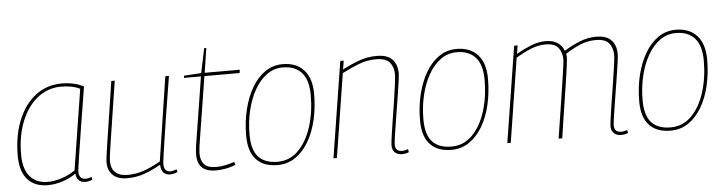

<svg xmlns="http://www.w3.org/2000/svg" viewBox="-44 -855 3980 1055"><g transform="rotate(-5 1946.5 -327.5)"><path d="M389 10Q367 10 353.5 -3.5Q340 -17 339 -40Q308 -18 266.5 -4Q225 10 183 10Q110 10 71 -35Q32 -80 32 -166Q32 -275 66 -359.5Q100 -444 162 -492Q224 -540 307 -540Q376 -540 428 -513Q407 -384 393 -296.5Q379 -209 371 -156.5Q363 -104 359.5 -79.5Q356 -55 356 -52Q356 -7 393 -7Q408 -7 426 -14L429 1Q410 10 389 10ZM336 -58 406 -502Q366 -523 302 -523Q230 -523 173.5 -479Q117 -435 84 -355Q51 -275 51 -169Q51 -91 86 -49.5Q121 -8 185 -8Q223 -8 264 -22Q305 -36 336 -58Z M621 10Q569 10 542 -16Q515 -42 515 -86Q515 -97 518 -121.5Q521 -146 528.5 -194Q536 -242 548.5 -323.5Q561 -405 580 -530H599Q580 -407 567.5 -327Q555 -247 548 -201Q541 -155 538 -132.5Q535 -110 534.5 -102Q534 -94 534 -90Q534 -53 556.5 -30.5Q579 -8 625 -8Q672 -8 714.5 -23Q757 -38 807 -66L878 -530H898Q876 -397 862.5 -310.5Q849 -224 841.5 -173Q834 -122 830.5 -97Q827 -72 826 -63Q825 -54 825 -51Q825 -7 861 -7Q874 -7 895 -15L899 0Q889 5 877 7.5Q865 10 859 10Q836 10 822 -3.5Q808 -17 807 -48Q757 -20 714 -5Q671 10 621 10Z M1214 -28 1219 -11Q1188 1 1159.5 5.5Q1131 10 1110 10Q1009 10 1009 -86Q1009 -96 1010 -109Q1011 -122 1013 -135L1073 -512H979L981 -524L1076 -530L1104 -665H1116L1095 -530H1289L1286 -512H1092L1032 -135Q1031 -123 1029.5 -112Q1028 -101 1028 -91Q1028 -52 1047.5 -30.5Q1067 -9 1114 -9Q1139 -9 1164.5 -14.5Q1190 -20 1214 -28Z M1450 10Q1374 10 1333 -34Q1292 -78 1292 -166Q1292 -242 1308.5 -309.5Q1325 -377 1355.5 -429Q1386 -481 1429 -510.5Q1472 -540 1526 -540Q1600 -540 1642 -494.5Q1684 -449 1684 -362Q1684 -285 1668 -217.5Q1652 -150 1621.5 -99Q1591 -48 1548 -19Q1505 10 1450 10ZM1452 -8Q1519 -8 1566.5 -55.5Q1614 -103 1639.5 -182.5Q1665 -262 1665 -357Q1665 -440 1629 -481Q1593 -522 1525 -522Q1476 -522 1436.5 -493.5Q1397 -465 1369 -415.5Q1341 -366 1326 -303Q1311 -240 1311 -170Q1311 -86 1346.5 -47Q1382 -8 1452 -8Z M1843 -530H1862L1854 -482Q1902 -507 1948 -523.5Q1994 -540 2045 -540Q2103 -540 2130 -511.5Q2157 -483 2157 -435Q2157 -423 2153 -393Q2149 -363 2142.5 -322.5Q2136 -282 2129 -238Q2122 -194 2115.5 -154Q2109 -114 2105 -85Q2101 -56 2101 -46Q2101 -8 2138 -8Q2155 -8 2171 -15L2175 2Q2164 7 2153.5 8.5Q2143 10 2135 10Q2113 10 2098 -3.5Q2083 -17 2083 -43Q2083 -56 2088.5 -94.5Q2094 -133 2102 -183.5Q2110 -234 2118 -285.5Q2126 -337 2131 -376.5Q2136 -416 2136 -431Q2136 -471 2114.5 -496.5Q2093 -522 2039 -522Q1990 -522 1945.5 -505Q1901 -488 1851 -462L1778 0H1759Z M2409 10Q2333 10 2292 -34Q2251 -78 2251 -166Q2251 -242 2267.5 -309.5Q2284 -377 2314.5 -429Q2345 -481 2388 -510.5Q2431 -540 2485 -540Q2559 -540 2601 -494.5Q2643 -449 2643 -362Q2643 -285 2627 -217.5Q2611 -150 2580.5 -99Q2550 -48 2507 -19Q2464 10 2409 10ZM2411 -8Q2478 -8 2525.5 -55.5Q2573 -103 2598.5 -182.5Q2624 -262 2624 -357Q2624 -440 2588 -481Q2552 -522 2484 -522Q2435 -522 2395.5 -493.5Q2356 -465 2328 -415.5Q2300 -366 2285 -303Q2270 -240 2270 -170Q2270 -86 2305.5 -47Q2341 -8 2411 -8Z M3344 10Q3322 10 3306.5 -3.5Q3291 -17 3291 -43Q3291 -56 3296.5 -94.5Q3302 -133 3310 -183.5Q3318 -234 3326 -285Q3334 -336 3339.5 -375.5Q3345 -415 3345 -431Q3345 -471 3324 -496.5Q3303 -522 3251 -522Q3205 -522 3164 -504.5Q3123 -487 3083 -461Q3085 -448 3085 -437Q3085 -430 3080.5 -395.5Q3076 -361 3068.5 -311Q3061 -261 3052 -204Q3043 -147 3035 -93.5Q3027 -40 3021 0H3001Q3007 -40 3015.5 -93.5Q3024 -147 3032.5 -202.5Q3041 -258 3048.5 -307Q3056 -356 3060.5 -389.5Q3065 -423 3065 -431Q3065 -468 3045.5 -495Q3026 -522 2974 -522Q2934 -522 2894 -506Q2854 -490 2810 -463L2737 0H2718L2802 -530H2821L2814 -484Q2854 -507 2894.5 -523.5Q2935 -540 2977 -540Q3017 -540 3042 -523Q3067 -506 3077 -478Q3121 -505 3165 -522.5Q3209 -540 3254 -540Q3312 -540 3338.5 -511.5Q3365 -483 3365 -435Q3365 -423 3361 -393Q3357 -363 3350.5 -322.5Q3344 -282 3337 -238Q3330 -194 3323.5 -153.5Q3317 -113 3313 -84.5Q3309 -56 3309 -46Q3309 -8 3347 -8Q3364 -8 3380 -15L3384 2Q3373 7 3362.5 8.5Q3352 10 3344 10Z M3618 10Q3542 10 3501 -34Q3460 -78 3460 -166Q3460 -242 3476.5 -309.5Q3493 -377 3523.5 -429Q3554 -481 3597 -510.5Q3640 -540 3694 -540Q3768 -540 3810 -494.5Q3852 -449 3852 -362Q3852 -285 3836 -217.5Q3820 -150 3789.5 -99Q3759 -48 3716 -19Q3673 10 3618 10ZM3620 -8Q3687 -8 3734.5 -55.5Q3782 -103 3807.5 -182.5Q3833 -262 3833 -357Q3833 -440 3797 -481Q3761 -522 3693 -522Q3644 -522 3604.5 -493.5Q3565 -465 3537 -415.5Q3509 -366 3494 -303Q3479 -240 3479 -170Q3479 -86 3514.5 -47Q3550 -8 3620 -8Z"/></g></svg>

Font: Georama Thin
Style: Italic
Weight: 100
Italic angle: -9°
Designer: Jean-Baptiste Levee
Foundry: Production Type
Version: Version 1.000